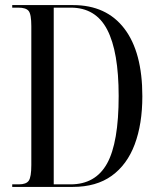

<svg xmlns="http://www.w3.org/2000/svg" viewBox="-20 -734 623 754"><path d="M28 0V-10H54Q83 -10 93 -24.5Q103 -39 103 -86V-631Q103 -678 92.5 -691Q82 -704 52 -704H28V-714H267Q398 -714 468.5 -621.5Q539 -529 539 -356Q539 -247 509 -167Q479 -87 418.5 -43.5Q358 0 266 0ZM257 -10Q355 -10 400.5 -92Q446 -174 446 -357Q446 -531 401 -617.5Q356 -704 258 -704H191V-10Z"/></svg>

Font: Noto Serif Display ExtraCondensed
Style: Regular
Weight: 400
Width: 2
Designer: Monotype Design Team
Foundry: Monotype Imaging Inc.
Version: Version 2.009